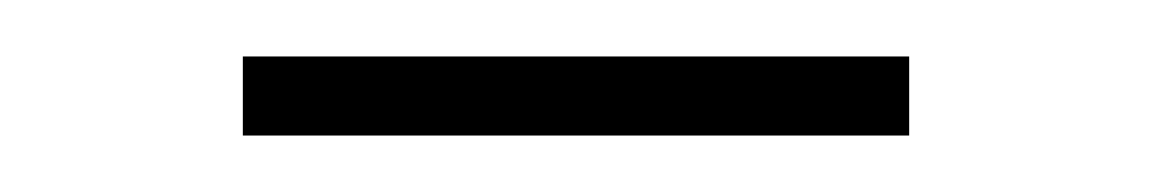

<svg xmlns="http://www.w3.org/2000/svg" viewBox="-20 -320 408 68"><path d="M66 -272V-300H302V-272Z"/></svg>

Font: Celebes Thin
Style: Regular
Weight: 250
Designer: Anugrah Pasau
Foundry: Lafontype
Version: Version 1.000; ttfautohint (v1.8.4)